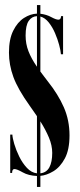

<svg xmlns="http://www.w3.org/2000/svg" viewBox="-20 -729 318 761"><path d="M126.5 12V-31.5Q92.5 -33 69.8 -46Q47 -59 37 -59Q28 -59 28 -43.5H20.5V-195.5H29Q29.5 -182.5 36.5 -158.5Q43.5 -134.5 56.2 -108.5Q69 -82.5 86.8 -63.5Q104.5 -44.5 126.5 -42V-268.5Q119.5 -278.5 112.5 -288.8Q105.5 -299 98 -309.5Q50.5 -376 33 -424Q15.5 -472 15.5 -520.5Q15.5 -573.5 32.5 -607.5Q49.5 -641.5 75 -657.8Q100.5 -674 126.5 -675V-709H140V-674.5Q164.5 -671.5 183.2 -661.2Q202 -651 211.5 -651Q221.5 -651 222 -665H230V-514H221.5Q220.5 -528 214.5 -550.8Q208.5 -573.5 198.2 -597.5Q188 -621.5 173.2 -640Q158.5 -658.5 140 -663.5V-445.5Q146.5 -436.5 154 -426.8Q161.5 -417 169.5 -406.5Q210.5 -355 233 -303.8Q255.5 -252.5 255.5 -192.5Q255.5 -135.5 237 -101Q218.5 -66.5 191.5 -50.2Q164.5 -34 140 -32V12ZM81.5 -588Q81.5 -555 92.8 -526Q104 -497 126.5 -464.5V-665Q106 -664 93.8 -646.2Q81.5 -628.5 81.5 -588ZM187 -123Q187 -152.5 174 -183.5Q161 -214.5 140 -248V-42Q164.5 -45 175.8 -66Q187 -87 187 -123Z"/></svg>

Font: Imbue 100pt
Style: Bold
Weight: 700
Designer: Tyler Finck
Foundry: Etcetera Type Company
Version: Version 1.102; ttfautohint (v1.8.3)